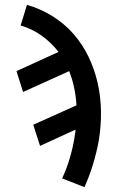

<svg xmlns="http://www.w3.org/2000/svg" viewBox="-20 -548 540 791"><path d="M328 223 236 187Q255 146 267.5 103.5Q280 61 287 19V17Q288 9 289.5 1.5Q291 -6 291 -14L145 53L117 -34L295 -114Q293 -151 285.5 -186.5Q278 -222 265 -255L75 -169L48 -255L221 -334Q192 -372 152.5 -400.5Q113 -429 65 -443L91 -528Q147 -512 196 -481.5Q245 -451 282 -409Q319 -367 344 -315.5Q369 -264 382 -207.5Q395 -151 396 -90.5Q397 -30 387 31Q378 80 363.5 128Q349 176 328 223Z"/></svg>

Font: Iosevka Curly Semibold
Style: Italic
Weight: 600
Italic angle: -9°
Monospace: yes
Designer: Belleve Invis
Foundry: Belleve Invis
Version: Version 22.1.2; ttfautohint (v1.8.4)